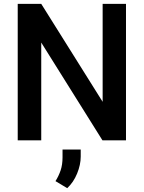

<svg xmlns="http://www.w3.org/2000/svg" viewBox="-20 -731 749 1000"><path d="M636.2 -710.9V0H513.7L194.8 -509.3V0H72.3V-710.9H194.8L514.6 -200.7V-710.9ZM400.4 47.9V84.5Q400.4 127 381.6 172.9Q362.8 218.8 330.1 249L269 212.4Q286.1 185.1 295.9 155.8Q305.7 126.5 305.7 88.9V47.9Z"/></svg>

Font: Vazirmatn RD UI Medium
Style: Regular
Weight: 500
Designer: Saber Rastikerdar
Foundry: Saber Rastikerdar
Version: Version 33.003